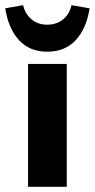

<svg xmlns="http://www.w3.org/2000/svg" viewBox="-30 -719 365 739"><path d="M78 0V-473H227V0ZM152 -520Q85 -520 44 -563.5Q3 -607 -10 -687L59 -699Q67 -665 91.5 -644.5Q116 -624 152 -624Q188 -624 213 -644.5Q238 -665 245 -699L315 -687Q302 -607 260.5 -563.5Q219 -520 152 -520Z"/></svg>

Font: Ysabeau SC ExtraBold
Style: Regular
Weight: 800
Designer: Christian Thalmann (Catharsis Fonts)
Version: Version 2.001;gftools[0.9.30]; featfreeze: smcp